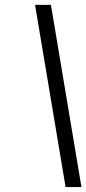

<svg xmlns="http://www.w3.org/2000/svg" viewBox="-20 -718 353 786"><path d="M188.5 -698.2 313.5 47.9H248.5L123.5 -698.2Z"/></svg>

Font: Linux Libertine Capitals O
Style: Bold Italic Samll Caps
Weight: 400
Italic angle: -12°
Designer: Philipp H. Poll
Foundry: Philipp H. Poll
Version: Version 5.0.4